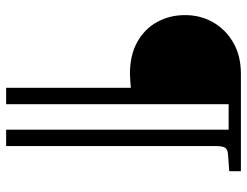

<svg xmlns="http://www.w3.org/2000/svg" viewBox="-112 -604 825 642"><g transform="rotate(90 301.0 -282.5)"><path d="M273 -307Q261 -306 248.5 -305Q236 -304 226 -304Q164 -304 120 -328.5Q76 -353 53 -395Q30 -437 30 -488Q30 -540 54 -582Q78 -624 122 -649.5Q166 -675 226 -675H552V-636L496 -632Q481 -631 474.5 -623.5Q468 -616 468 -593V110H413V-634H328V110H273Z"/></g></svg>

Font: Gulzar
Style: Regular
Weight: 400
Designer: Borna Izadpanah, Alice Savoie, Simon Cozens, Fiona Ross
Version: Version 1.000;[7b34f74]; ttfautohint (v1.8.4)